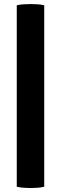

<svg xmlns="http://www.w3.org/2000/svg" viewBox="-20 -800 308 968"><path d="M64.5 -773.5Q81 -777.5 102.2 -778.5Q123.5 -779.5 135.5 -779.5Q149 -779.5 167.5 -778.5Q186 -777.5 203 -773.5V141.5Q186 145.5 167.5 146.8Q149 148 135.5 148Q123.5 148 102.2 146.8Q81 145.5 64.5 141.5Z"/></svg>

Font: Signika Negative
Style: Bold
Weight: 700
Designer: Anna Giedry
Foundry: Anna Giedry
Version: Version 2.001